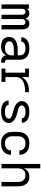

<svg xmlns="http://www.w3.org/2000/svg" viewBox="1408 -2184 783 3640"><g transform="rotate(90 1800.0 -363.5)"><path d="M63 0V-520H146V-475Q152 -487 161 -497.5Q170 -508 181.5 -515Q193 -522 206.5 -525Q220 -528 234 -528Q251 -528 267 -523.5Q283 -519 296.5 -508.5Q310 -498 318.5 -483.5Q327 -469 333 -453Q338 -469 346.5 -483.5Q355 -498 367.5 -508Q380 -518 396.5 -523Q413 -528 429 -528Q446 -528 462.5 -523.5Q479 -519 492 -508.5Q505 -498 514 -483.5Q523 -469 528 -453Q533 -437 535 -420.5Q537 -404 537 -387V0H454V-387Q454 -400 451.5 -412.5Q449 -425 441.5 -434.5Q434 -444 422 -449.5Q410 -455 398 -455Q385 -455 373.5 -449.5Q362 -444 354.5 -434.5Q347 -425 344 -412.5Q341 -400 341 -387V0H259V-387Q259 -400 256 -412.5Q253 -425 245.5 -434.5Q238 -444 226.5 -449.5Q215 -455 202 -455Q190 -455 178 -449.5Q166 -444 158.5 -434.5Q151 -425 148.5 -412.5Q146 -400 146 -387V0Z M864 8Q841 8 819 5Q797 2 776 -5.5Q755 -13 736 -26Q717 -39 704.5 -57.5Q692 -76 686 -98Q680 -120 680 -142Q680 -169 689 -195.5Q698 -222 717 -242Q736 -262 761 -274.5Q786 -287 812.5 -294.5Q839 -302 866.5 -304.5Q894 -307 921 -307H1029V-347Q1029 -363 1025 -378.5Q1021 -394 1012 -407.5Q1003 -421 990 -430.5Q977 -440 962 -445Q947 -450 931 -452Q915 -454 899 -454Q885 -454 870.5 -453Q856 -452 842.5 -449Q829 -446 816 -440Q803 -434 792.5 -425Q782 -416 775.5 -403Q769 -390 769 -376V-375H686V-377Q686 -401 695 -424.5Q704 -448 720 -466Q736 -484 757.5 -496.5Q779 -509 802.5 -516Q826 -523 850 -525.5Q874 -528 899 -528Q925 -528 951.5 -524.5Q978 -521 1002.5 -511.5Q1027 -502 1049 -486Q1071 -470 1085.5 -448Q1100 -426 1106 -400Q1112 -374 1112 -347V-104Q1112 -97 1114.5 -89Q1117 -81 1122.5 -75.5Q1128 -70 1135.5 -68Q1143 -66 1151 -66H1168V8H1151Q1129 8 1108 3Q1087 -2 1069.5 -14.5Q1052 -27 1041.5 -47Q1031 -67 1030 -88Q1019 -65 1001.5 -45.5Q984 -26 962 -14Q940 -2 914.5 3Q889 8 864 8ZM895 -66Q913 -66 930 -68.5Q947 -71 963 -78Q979 -85 992 -96.5Q1005 -108 1013.5 -123Q1022 -138 1025.5 -155Q1029 -172 1029 -189V-234H921Q905 -234 888 -233Q871 -232 855 -228.5Q839 -225 823 -220Q807 -215 793.5 -206Q780 -197 771.5 -182Q763 -167 763 -150Q763 -136 768.5 -122Q774 -108 785 -98Q796 -88 809.5 -81.5Q823 -75 837 -71.5Q851 -68 866 -67Q881 -66 895 -66Z M1280 0V-74H1357V-447H1280V-520H1440V-381Q1456 -418 1486 -446Q1516 -474 1552.5 -491Q1589 -508 1629 -514Q1669 -520 1709 -520H1727V-447H1709Q1691 -447 1673 -446Q1655 -445 1637.5 -443Q1620 -441 1602.5 -437Q1585 -433 1567.5 -427.5Q1550 -422 1534 -414.5Q1518 -407 1503.5 -397Q1489 -387 1476.5 -373.5Q1464 -360 1455.5 -344.5Q1447 -329 1443.5 -311.5Q1440 -294 1440 -276V-74H1532V0Z M2099 8Q2075 8 2051.5 6Q2028 4 2005 -2Q1982 -8 1960.5 -19Q1939 -30 1922 -46Q1905 -62 1895.5 -84.5Q1886 -107 1886 -131V-135H1969V-134Q1969 -120 1976.5 -108Q1984 -96 1995 -88.5Q2006 -81 2019 -76.5Q2032 -72 2045 -69.5Q2058 -67 2071.5 -66.5Q2085 -66 2099 -66Q2113 -66 2126.5 -66.5Q2140 -67 2153.5 -70Q2167 -73 2180 -77.5Q2193 -82 2204 -90Q2215 -98 2222.5 -110.5Q2230 -123 2230 -136Q2230 -153 2219 -167.5Q2208 -182 2193.5 -190Q2179 -198 2162.5 -202.5Q2146 -207 2129 -211H2128Q2103 -217 2077.5 -224Q2052 -231 2027.5 -240Q2003 -249 1980 -261.5Q1957 -274 1938 -292Q1919 -310 1907.5 -334Q1896 -358 1896 -384Q1896 -407 1904.5 -429.5Q1913 -452 1929 -469.5Q1945 -487 1965.5 -498.5Q1986 -510 2008.5 -516.5Q2031 -523 2054.5 -525.5Q2078 -528 2101 -528Q2124 -528 2147 -526Q2170 -524 2192.5 -517.5Q2215 -511 2235.5 -500Q2256 -489 2272 -472.5Q2288 -456 2297 -434.5Q2306 -413 2306 -390V-385H2223V-387Q2223 -400 2216.5 -411.5Q2210 -423 2199.5 -430.5Q2189 -438 2177 -442.5Q2165 -447 2152.5 -450Q2140 -453 2127 -453.5Q2114 -454 2101 -454Q2088 -454 2075 -453.5Q2062 -453 2049 -450Q2036 -447 2024 -442Q2012 -437 2001.5 -429Q1991 -421 1984.5 -409Q1978 -397 1978 -384Q1978 -368 1988 -354Q1998 -340 2011.5 -332Q2025 -324 2040.5 -319.5Q2056 -315 2071.5 -311Q2087 -307 2103 -303Q2119 -299 2134 -294.5Q2149 -290 2164.5 -285Q2180 -280 2195 -274Q2210 -268 2224 -260.5Q2238 -253 2251 -244Q2264 -235 2275.5 -223Q2287 -211 2295 -197.5Q2303 -184 2307.5 -168.5Q2312 -153 2312 -136Q2312 -113 2302.5 -90Q2293 -67 2276.5 -49.5Q2260 -32 2238.5 -21Q2217 -10 2194 -3.5Q2171 3 2147 5.5Q2123 8 2099 8Z M2697 8Q2668 8 2639 3Q2610 -2 2584 -15.5Q2558 -29 2537 -50Q2516 -71 2503 -97Q2490 -123 2485 -152Q2480 -181 2480 -210V-310Q2480 -339 2485 -368Q2490 -397 2503 -423Q2516 -449 2537 -470Q2558 -491 2584 -504.5Q2610 -518 2639 -523Q2668 -528 2697 -528Q2724 -528 2750.5 -524.5Q2777 -521 2802 -510.5Q2827 -500 2848.5 -483.5Q2870 -467 2884.5 -444.5Q2899 -422 2906.5 -396Q2914 -370 2914 -343V-340H2831V-342Q2831 -367 2820.5 -390Q2810 -413 2790.5 -428Q2771 -443 2746.5 -448.5Q2722 -454 2697 -454Q2679 -454 2660 -450.5Q2641 -447 2625 -438Q2609 -429 2596.5 -414.5Q2584 -400 2576 -383Q2568 -366 2565.5 -347.5Q2563 -329 2563 -310V-210Q2563 -191 2565.5 -172.5Q2568 -154 2576 -137Q2584 -120 2596.5 -105.5Q2609 -91 2625 -82Q2641 -73 2660 -69.5Q2679 -66 2697 -66Q2722 -66 2746.5 -71.5Q2771 -77 2790.5 -92Q2810 -107 2820.5 -130Q2831 -153 2831 -178V-180H2914V-177Q2914 -150 2906.5 -124Q2899 -98 2884.5 -75.5Q2870 -53 2848.5 -36.5Q2827 -20 2802 -9.5Q2777 1 2750.5 4.5Q2724 8 2697 8Z M3088 0V-735H3171V-424Q3181 -448 3197 -468.5Q3213 -489 3234.5 -502.5Q3256 -516 3281 -522Q3306 -528 3332 -528Q3358 -528 3384.5 -521.5Q3411 -515 3433 -500Q3455 -485 3471 -462.5Q3487 -440 3496 -415Q3505 -390 3508.5 -363.5Q3512 -337 3512 -310V0H3429V-310Q3429 -328 3426.5 -346.5Q3424 -365 3417 -382Q3410 -399 3398 -413.5Q3386 -428 3370.5 -437.5Q3355 -447 3336.5 -450.5Q3318 -454 3300 -454Q3282 -454 3263.5 -450.5Q3245 -447 3229.5 -437.5Q3214 -428 3202 -413.5Q3190 -399 3183 -382Q3176 -365 3173.5 -346.5Q3171 -328 3171 -310V0Z"/></g></svg>

Font: R Plex Mono
Style: Regular
Weight: 400
Monospace: yes
Designer: Belleve Invis
Foundry: Belleve Invis
Version: Version 31.8.0